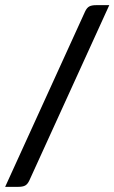

<svg xmlns="http://www.w3.org/2000/svg" viewBox="-20 -685 444 745"><path d="M94 15Q87 30 77.5 35Q68 40 51 40H0L310 -640Q317 -655 326.5 -660Q336 -665 353 -665H404Z"/></svg>

Font: Changa ExtraLight ExtraBold
Style: Regular
Weight: 800
Version: Version 3.002; ttfautohint (v1.8.2)